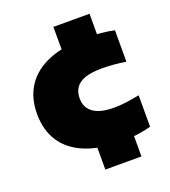

<svg xmlns="http://www.w3.org/2000/svg" viewBox="-143 -775 886 999"><g transform="rotate(-20 300.5 -275.0)"><path d="M396 11Q277.5 11 196.8 -22.5Q116 -56 74.5 -119.5Q33 -183 33 -273Q33 -363 75.5 -427Q118 -491 201 -525Q284 -559 406 -559Q451 -559 489.8 -555.2Q528.5 -551.5 563 -544V-370Q526.5 -375.5 495.5 -378.2Q464.5 -381 430 -381Q372.5 -381 337 -368.5Q301.5 -356 285.2 -331.8Q269 -307.5 269 -273Q269 -239 286 -215.2Q303 -191.5 336.5 -179.2Q370 -167 420 -167Q454 -167 485.2 -171Q516.5 -175 563 -184V-10Q532.5 -1 489.5 5Q446.5 11 396 11ZM268 120V-30H468V120ZM268 -520V-670H468V-520Z"/></g></svg>

Font: Encode Sans SC Expanded Black
Style: Regular
Weight: 900
Width: 7
Designer: Multiple Designers
Foundry: Impallari Type
Version: Version 3.002